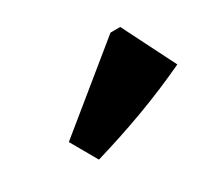

<svg xmlns="http://www.w3.org/2000/svg" viewBox="-63 -882 488 444"><g transform="rotate(-30 180.5 -660.5)"><path d="M94 -540 54 -610 264 -781H290L361 -640Q295 -609 228.5 -584.5Q162 -560 94 -540Z"/></g></svg>

Font: Piazzolla Black
Style: Italic
Weight: 900
Italic angle: -11.3°
Designer: Juan Pablo del Peral
Foundry: Huerta Tipografica
Version: Version 1.330